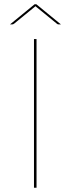

<svg xmlns="http://www.w3.org/2000/svg" viewBox="-20 -884 332 904"><path d="M267 -769H257Q254.5 -769 252 -769.8Q249.5 -770.5 247 -773L149 -853L147 -855L145 -853L47 -773Q42.5 -769 37 -769H27L143 -864H151ZM152 0H140V-700H152Z"/></svg>

Font: Lato TR Hairline
Style: Regular
Weight: 250
Designer: Lukasz Dziedzic
Foundry: Lukasz Dziedzic
Version: Version 1.104 2013